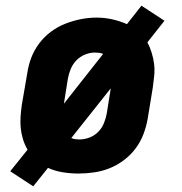

<svg xmlns="http://www.w3.org/2000/svg" viewBox="-20 -603 640 676"><path d="M97 53 16 0 77 -76Q67 -93 61 -112.5Q55 -132 53 -152Q51 -172 52.5 -193Q54 -214 57 -235L76 -345Q80 -373 90 -399.5Q100 -426 117.5 -449.5Q135 -473 159 -491Q183 -509 210 -519.5Q237 -530 264.5 -535.5Q292 -541 320 -541Q348 -541 375 -535Q402 -529 427 -518L478 -583L559 -530L499 -454Q508 -437 514 -417.5Q520 -398 522.5 -378Q525 -358 523 -337Q521 -316 518 -295L500 -185Q495 -157 485 -130.5Q475 -104 457.5 -80.5Q440 -57 416 -39Q392 -21 365.5 -10.5Q339 0 311 4Q283 8 256 8Q228 8 200.5 3.5Q173 -1 149 -12ZM205 -238 343 -413Q337 -416 329.5 -417Q322 -418 314 -418Q297 -418 279.5 -411Q262 -404 249 -390.5Q236 -377 229 -360Q222 -343 219 -326ZM259 -112Q277 -112 294.5 -118.5Q312 -125 325.5 -138.5Q339 -152 346 -169.5Q353 -187 356 -204L370 -292L231 -117Q238 -114 245 -113Q252 -112 259 -112Z"/></svg>

Font: Iosevka Slab Heavy Extended
Style: Italic
Weight: 900
Width: 7
Italic angle: -9°
Monospace: yes
Designer: Belleve Invis
Foundry: Belleve Invis
Version: Version 11.1.0; ttfautohint (v1.8.3)